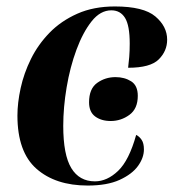

<svg xmlns="http://www.w3.org/2000/svg" viewBox="-20 -565 538 595"><path d="M252 10Q152 10 93 -42Q34 -94 34 -207Q34 -246 44 -292Q54 -338 76 -382.5Q98 -427 133.5 -463.5Q169 -500 219.5 -522.5Q270 -545 336 -545Q425 -545 461.5 -514Q498 -483 498 -442Q498 -407 472 -381Q446 -355 377 -355Q379 -370 380.5 -388.5Q382 -407 382 -430Q382 -486 367.5 -509.5Q353 -533 325 -533Q291 -533 264 -499Q237 -465 217 -411Q197 -357 186.5 -294.5Q176 -232 176 -175Q176 -85 201 -44Q226 -3 274 -3Q312 -3 346 -35.5Q380 -68 402 -147Q412 -142 419 -131.5Q426 -121 426 -102Q426 -76 407.5 -50.5Q389 -25 350.5 -7.5Q312 10 252 10ZM323 -190Q294 -190 275 -204Q256 -218 256 -248Q256 -290 281 -308Q306 -326 338 -326Q366 -326 386.5 -313Q407 -300 407 -268Q407 -228 381 -209Q355 -190 323 -190Z"/></svg>

Font: Noto Serif Display SemiCondensed
Style: Bold Italic
Weight: 700
Width: 4
Italic angle: -12°
Designer: Monotype Design Team
Foundry: Monotype Imaging Inc.
Version: Version 2.009